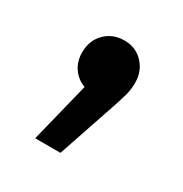

<svg xmlns="http://www.w3.org/2000/svg" viewBox="-78 -183 363 381"><g transform="rotate(30 104.0 7.5)"><path d="M148.6 -102.6C137.2 -114.5 123 -120.5 105.8 -120.5C88 -120.5 73.3 -114.7 61.6 -103C50 -91.4 44.2 -76.4 44.2 -58C44.2 -44.5 47.7 -32.7 54.7 -22.5C61.8 -12.4 71.1 -5.2 82.8 -0.9L48.8 136.2H106.7L150 8.3C156.1 -9.5 160.2 -22.7 162.4 -31.3C164.5 -39.9 165.6 -48.8 165.6 -58C165.6 -75.7 159.9 -90.6 148.6 -102.6Z"/></g></svg>

Font: Montserrat Ace
Style: Regular
Weight: 500
Designer: Julieta Ulanovsky
Foundry: Julieta Ulanovsky
Version: Version 1